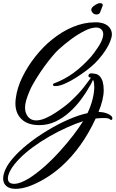

<svg xmlns="http://www.w3.org/2000/svg" viewBox="-65 -832 734 1220"><path d="M35 368Q-4 368 -24.5 350.5Q-45 333 -45 302Q-45 276 -29.5 242.5Q-14 209 19 171Q54 130 110.5 84.5Q167 39 235 -2Q304 -44 371 -73Q438 -102 491 -113Q512 -157 523 -201Q534 -245 534 -278Q534 -292 532.5 -304Q531 -316 526 -325L518 -308Q514 -298 503 -281Q482 -243 450.5 -200.5Q419 -158 378.5 -121Q338 -84 289.5 -60.5Q241 -37 185 -37Q178 -37 169.5 -37.5Q161 -38 153 -39Q97 -46 65 -82Q33 -118 33 -175Q33 -182 33.5 -190Q34 -198 35 -205Q43 -273 77.5 -343Q112 -413 161.5 -475Q211 -537 265 -580Q330 -633 400 -661.5Q470 -690 535 -690Q544 -690 553 -690Q562 -690 571 -688Q606 -683 626 -662.5Q646 -642 646 -613Q646 -601 641 -586Q630 -549 602 -507.5Q574 -466 536 -428Q520 -412 489 -388Q458 -364 420.5 -340Q383 -316 346.5 -300Q310 -284 284 -285H282Q272 -285 272 -294Q272 -301 278 -302Q343 -326 400 -367Q457 -408 513 -471Q520 -479 532 -495Q544 -511 556 -529Q568 -547 575 -561Q583 -577 587 -590.5Q591 -604 591 -615Q591 -638 573 -650Q562 -657 545 -657Q514 -657 471.5 -635.5Q429 -614 386 -582Q343 -550 309 -519Q292 -504 268 -475Q216 -414 165 -332Q152 -311 141 -291Q130 -271 122 -251Q109 -221 101.5 -195Q94 -169 94 -147Q94 -131 99 -116Q117 -67 165 -67Q197 -67 235 -86Q261 -98 289 -116.5Q317 -135 341 -153Q365 -171 378 -183Q435 -236 465.5 -275Q496 -314 513 -338Q512 -338 511.5 -338.5Q511 -339 510 -339Q497 -340 497 -351Q497 -362 511 -366Q522 -366 540 -363Q558 -360 570 -346Q594 -319 594 -259Q594 -201 561 -121Q618 -119 645 -92Q649 -87 649 -80Q649 -70 641 -70Q637 -70 633 -74Q627 -82 594 -82Q575 -82 543 -79Q457 107 326 225Q277 269 223 301.5Q169 334 116 353Q70 368 35 368ZM25 336Q62 336 118 302Q163 274 215 228.5Q267 183 319 125Q364 75 401.5 26Q439 -23 463 -62Q416 -47 360.5 -22Q305 3 249 35Q193 67 143.5 103.5Q94 140 59 176Q20 216 2.5 248Q-15 280 -15 301Q-15 336 25 336ZM548 -740Q528 -740 518 -759Q515 -764 515 -769Q515 -782 529.5 -793Q544 -804 554 -808Q557 -810 561.5 -811Q566 -812 570 -812Q588 -812 588 -800Q588 -796 585 -790Q582 -784 579 -774Q576 -764 570.5 -752Q565 -740 548 -740Z"/></svg>

Font: Birthstone Bounce Medium
Style: Regular
Weight: 500
Designer: Robert E. Leuschke
Foundry: Rob Leuschke
Version: Version 1.010; ttfautohint (v1.8.3)